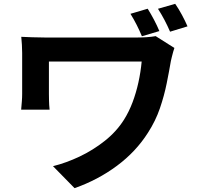

<svg xmlns="http://www.w3.org/2000/svg" viewBox="-20 -887 1040 993"><path d="M743.8 -841.9Q760.8 -814.8 776.8 -784.3Q792.9 -753.7 804.2 -726.3L713.9 -699.5Q701.5 -729.5 687 -758.1Q672.5 -786.7 654.7 -815.6ZM886.1 -867.2Q903.9 -841.6 920.8 -810.2Q937.7 -778.8 949.8 -750.7L859.6 -723.1Q846.1 -754.4 830.6 -783.9Q815 -813.4 797 -841.6ZM881.9 -638.9Q879.4 -631.4 875.4 -618.1Q871.5 -604.8 868.5 -591.6Q865.6 -578.4 863.8 -571.5Q854.8 -518.8 842.1 -455.8Q829.5 -392.8 807 -326.9Q784.4 -261 745 -200.2Q682.9 -102.3 584.4 -29.2Q485.9 43.9 365.6 86.1L254.1 -27.6Q321.6 -44.3 391.1 -77.1Q460.6 -110 521.6 -158.2Q582.6 -206.4 621.5 -268.3Q647.2 -309.2 665.7 -358.3Q684.1 -407.3 695.9 -461Q707.7 -514.8 712.7 -568.6Q699.3 -568.6 670.6 -568.6Q641.8 -568.6 602.8 -568.6Q563.8 -568.6 519.8 -568.6Q475.8 -568.6 431.8 -568.6Q387.7 -568.6 348.3 -568.6Q308.8 -568.6 278.4 -568.6Q248 -568.6 233 -568.6Q233 -559.1 233 -543.2Q233 -527.4 233 -508Q233 -488.6 233 -468.9Q233 -449.2 233 -431.7Q233 -414.2 233 -401.7Q233 -390.9 233.5 -367Q234 -343.2 236.5 -319.8H89.4Q91.4 -343.2 93 -362.6Q94.6 -382 94.6 -401.7Q94.6 -416.9 94.6 -444.7Q94.6 -472.4 94.6 -504.9Q94.6 -537.4 94.6 -566.6Q94.6 -595.9 94.6 -613Q94.6 -633.3 93.3 -654.9Q92 -676.5 90 -696.6Q114 -695.6 145.8 -694.3Q177.5 -693 212.2 -693Q220.5 -693 247.1 -693Q273.7 -693 311.9 -693Q350.1 -693 395 -693Q439.9 -693 485.1 -693Q530.4 -693 571.7 -693Q613.1 -693 644 -693Q675 -693 690.2 -693Q715.9 -693 740.5 -694.8Q765.1 -696.6 785.2 -700.1Z"/></svg>

Font: Noto Sans JP
Style: Regular
Weight: 100
Designer: Ryoko NISHIZUKA 西塚涼子 (kana, bopomofo & ideographs); Paul D. Hunt (Latin, Greek & Cyrillic); Sandoll Communications 산돌커뮤니
Foundry: Adobe
Version: Version 2.004;hotconv 1.0.118;makeotfexe 2.5.65603